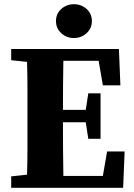

<svg xmlns="http://www.w3.org/2000/svg" viewBox="-20 -889 635 909"><path d="M33 -604V-657H543L550 -485H467L447 -601H280Q279 -544 278.5 -486Q278 -428 278 -369H386L398 -447H456V-232H398L386 -310H278Q278 -241 278.5 -179Q279 -117 280 -56H467L487 -172H570L563 0H33V-54L108 -62Q110 -123 110 -185Q110 -247 110 -310V-347Q110 -409 110 -471.5Q110 -534 108 -596ZM330 -709Q295 -709 270 -732Q245 -755 245 -789Q245 -824 270 -846.5Q295 -869 330 -869Q365 -869 390 -846.5Q415 -824 415 -789Q415 -755 390 -732Q365 -709 330 -709Z"/></svg>

Font: Source Serif 4
Style: Bold
Weight: 700
Designer: Frank Grießhammer
Foundry: Adobe
Version: Version 4.005;hotconv 1.1.0;makeotfexe 2.6.0